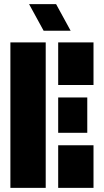

<svg xmlns="http://www.w3.org/2000/svg" viewBox="-20 -904 500 924"><path d="M30 0V-700H200V0ZM260 -495V-700H430V-495ZM260 0V-205H430V0ZM400 -435V-265H260V-435ZM190 -756 120 -884H250L320 -756Z"/></svg>

Font: Promplate
Style: Bold
Weight: 400
Designer: Evgeny Tarasenko
Foundry: Evgeny Tarasenko
Version: Version 1.000